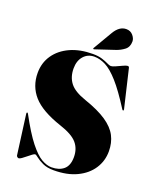

<svg xmlns="http://www.w3.org/2000/svg" viewBox="-166 -1013 926 1126"><g transform="rotate(20 296.5 -450.0)"><path d="M306 10Q264.5 10 237.2 -2.8Q210 -15.5 194.5 -28.2Q179 -41 173 -41Q168 -41 156.8 -32.8Q145.5 -24.5 132.2 -13.5Q119 -2.5 107.2 5.8Q95.5 14 89 14Q85.5 14 80.8 10.5Q76 7 75 2L42 -246Q41 -253.5 44 -255Q47.5 -256.5 51 -251Q106.5 -148 149 -94.2Q191.5 -40.5 225.2 -21.2Q259 -2 288 -2Q335.5 -2 363.8 -26.2Q392 -50.5 392 -103Q392 -155.5 361.5 -190.5Q331 -225.5 253 -251Q128 -293 75.5 -352.5Q23 -412 23 -495Q23 -558.5 56.5 -607Q90 -655.5 150 -682.8Q210 -710 290 -710Q325 -710 349 -702.2Q373 -694.5 388.2 -686.8Q403.5 -679 412 -679Q421.5 -679 440.8 -687.8Q460 -696.5 478.8 -705.2Q497.5 -714 506 -714Q514 -714 516 -705L572 -468Q574 -461 570 -459Q567 -457.5 563 -463Q502 -559.5 456.8 -610.2Q411.5 -661 375 -679.5Q338.5 -698 304 -698Q263.5 -698 237.8 -669Q212 -640 212 -592Q212 -538.5 240 -502Q268 -465.5 340 -441Q427.5 -411 478.5 -376.5Q529.5 -342 551.2 -300Q573 -258 573 -205Q573 -145 541.2 -96.2Q509.5 -47.5 449.8 -18.8Q390 10 306 10ZM351 -862.5Q381.5 -914 424.5 -914Q451 -914 466.8 -895.2Q482.5 -876.5 482.5 -858Q482.5 -823 459.2 -805.2Q436 -787.5 409 -778.5L287.5 -738Q282.5 -736.5 281 -739Q279.5 -741.5 282 -745Z"/></g></svg>

Font: Fraunces 144pt Black
Style: Regular
Weight: 900
Version: Version 1.000;[0bf87f6ff]